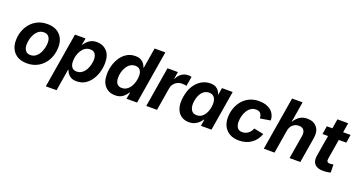

<svg xmlns="http://www.w3.org/2000/svg" viewBox="-50 -1491 4578 2459"><g transform="rotate(20 2239.0 -262.0)"><path d="M268.1 10.7Q157.2 10.7 96.4 -51.5Q35.6 -113.8 35.6 -217.3Q35.6 -283.2 56.4 -343.3Q77.1 -403.3 117.2 -450.7Q157.2 -498 214.6 -525.4Q272 -552.7 345.2 -552.7Q455.6 -552.7 516.4 -490.5Q577.1 -428.2 577.1 -324.7Q577.1 -258.8 556.4 -198.5Q535.6 -138.2 495.6 -91.1Q455.6 -43.9 398.2 -16.6Q340.8 10.7 268.1 10.7ZM272.9 -104.5Q314 -104.5 343.5 -126.5Q373 -148.4 392.3 -182.9Q411.6 -217.3 420.9 -256.1Q430.2 -294.9 430.2 -328.6Q430.2 -377.9 407.7 -407.7Q385.3 -437.5 339.8 -437.5Q298.8 -437.5 269.3 -415.8Q239.7 -394 220.5 -359.9Q201.2 -325.7 191.9 -286.9Q182.6 -248 182.6 -213.9Q182.6 -165 205.1 -134.8Q227.5 -104.5 272.9 -104.5Z M597.2 204.1 721.7 -545.9H865.7L849.1 -454.1H853.5Q867.2 -476.6 889.4 -499.5Q911.6 -522.5 944.1 -537.6Q976.6 -552.7 1021 -552.7Q1102.1 -552.7 1155.5 -498.3Q1209 -443.8 1209 -336.9Q1209 -278.3 1192.6 -217.5Q1176.3 -156.7 1143.3 -105.5Q1110.4 -54.2 1060.5 -22.5Q1010.7 9.3 943.4 9.3Q896.5 9.3 867.2 -6.8Q837.9 -22.9 821.8 -46.4Q805.7 -69.8 798.8 -91.8H792L743.7 204.1ZM901.9 -108.4Q942.4 -108.4 972.2 -129.9Q1002 -151.4 1021.5 -185.1Q1041 -218.8 1050.3 -257.1Q1059.6 -295.4 1059.6 -328.6Q1059.6 -377.4 1038.1 -406.5Q1016.6 -435.5 971.7 -435.5Q932.6 -435.5 903.1 -415.5Q873.5 -395.5 853.5 -363.3Q833.5 -331.1 823.5 -292.5Q813.5 -253.9 813.5 -216.8Q813.5 -166.5 835.7 -137.5Q857.9 -108.4 901.9 -108.4Z M1467.3 9.3Q1384.3 9.3 1331.5 -46.9Q1278.8 -103 1278.8 -208Q1278.8 -271 1296.4 -332.3Q1314 -393.6 1347.9 -443.4Q1381.8 -493.2 1431.2 -522.9Q1480.5 -552.7 1543.9 -552.7Q1592.3 -552.7 1621.8 -536.1Q1651.4 -519.5 1667.2 -495.6Q1683.1 -471.7 1689.5 -449.7H1694.8L1740.7 -727.5H1887.2L1766.6 0H1622.6L1638.2 -87.4H1630.4Q1609.9 -50.3 1570.6 -20.5Q1531.2 9.3 1467.3 9.3ZM1516.1 -108.4Q1555.2 -108.4 1584.7 -128.4Q1614.3 -148.4 1634.3 -181.4Q1654.3 -214.4 1664.3 -253.2Q1674.3 -292 1674.3 -329.1Q1674.3 -378.9 1652.3 -407.2Q1630.4 -435.5 1585.9 -435.5Q1546.9 -435.5 1517.6 -415.5Q1488.3 -395.5 1468.3 -362.8Q1448.2 -330.1 1438.5 -291.7Q1428.7 -253.4 1428.7 -216.3Q1428.7 -167.5 1450.2 -137.9Q1471.7 -108.4 1516.1 -108.4Z M1892.1 0 1982.4 -545.9H2124L2108.9 -450.7H2114.7Q2137.7 -501 2177.2 -527.1Q2216.8 -553.2 2262.7 -553.2Q2287.6 -553.2 2309.6 -548.3L2287.6 -417.5Q2277.3 -420.9 2259.3 -422.9Q2241.2 -424.8 2225.6 -424.8Q2174.8 -424.8 2136.5 -393.1Q2098.1 -361.3 2089.8 -310.5L2038.6 0Z M2473.1 9.3Q2410.6 9.3 2365.5 -23.4Q2320.3 -56.2 2301.3 -118.9Q2282.2 -181.6 2297.4 -272.5Q2312.5 -365.7 2353.3 -428Q2394 -490.2 2449.7 -521.5Q2505.4 -552.7 2565.9 -552.7Q2611.8 -552.7 2640.1 -537.1Q2668.5 -521.5 2683.6 -498.8Q2698.7 -476.1 2705.1 -454.1H2710L2725.1 -545.9H2871.1L2780.8 0H2636.7L2650.9 -87.4H2644Q2629.9 -64.9 2606.9 -42.7Q2584 -20.5 2550.8 -5.6Q2517.6 9.3 2473.1 9.3ZM2538.1 -108.4Q2594.7 -108.4 2632.6 -153.6Q2670.4 -198.7 2682.6 -272.5Q2694.8 -347.2 2671.6 -391.4Q2648.4 -435.5 2592.3 -435.5Q2534.2 -435.5 2496.8 -389.9Q2459.5 -344.2 2447.8 -272.5Q2435.5 -200.7 2458.3 -154.5Q2481 -108.4 2538.1 -108.4Z M3156.2 10.7Q3047.4 10.7 2985.8 -52Q2924.3 -114.7 2924.3 -218.8Q2924.3 -281.7 2944.3 -341.6Q2964.4 -401.4 3003.4 -449Q3042.5 -496.6 3100.1 -524.7Q3157.7 -552.7 3233.4 -552.7Q3332 -552.7 3392.1 -503.4Q3452.1 -454.1 3453.6 -370.1L3314.5 -346.7Q3312 -389.2 3293 -413.3Q3273.9 -437.5 3231.9 -437.5Q3190.4 -437.5 3160.2 -416.5Q3129.9 -395.5 3110.4 -361.8Q3090.8 -328.1 3081.3 -289.1Q3071.8 -250 3071.8 -214.4Q3071.8 -165 3093 -134.8Q3114.3 -104.5 3160.6 -104.5Q3204.1 -104.5 3239.3 -130.6Q3274.4 -156.7 3290.5 -201.2L3422.9 -173.8Q3393.1 -87.9 3323.5 -38.6Q3253.9 10.7 3156.2 10.7Z M3692.4 -315.9 3640.1 0H3493.7L3614.3 -727.5H3757.8L3710.4 -442.4Q3742.2 -495.6 3785.6 -524.2Q3829.1 -552.7 3888.7 -552.7Q3973.6 -552.7 4019.3 -498Q4064.9 -443.4 4049.3 -347.2L3991.7 0H3844.7L3898.4 -321.8Q3906.7 -373 3885 -401.6Q3863.3 -430.2 3816.9 -430.2Q3771 -430.2 3736.1 -400.4Q3701.2 -370.6 3692.4 -315.9Z M4478 -545.9 4460 -434.1H4357.9L4312.5 -159.7Q4304.2 -108.9 4354 -108.9Q4362.3 -108.9 4377.7 -111.1Q4393.1 -113.3 4401.4 -115.2L4403.8 -5.4Q4378.9 1.5 4354.2 4.6Q4329.6 7.8 4307.1 7.8Q4224.6 7.8 4188 -32.2Q4151.4 -72.3 4163.6 -147L4211.4 -434.1H4136.2L4154.3 -545.9H4230L4251.5 -675.8H4397.9L4376.5 -545.9Z"/></g></svg>

Font: Inter
Style: Bold Italic
Weight: 700
Italic angle: -9.39999°
Designer: Rasmus Andersson
Foundry: rsms
Version: Version 4.001;git-9221beed3